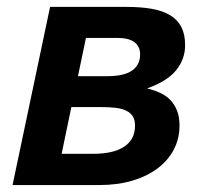

<svg xmlns="http://www.w3.org/2000/svg" viewBox="-20 -532 594 552"><path d="M402.8 -277.8Q423.3 -272.9 440.7 -264.9Q458 -256.8 470.2 -243.9Q482.4 -231 489.3 -213.1Q496.1 -195.3 496.1 -170.9Q496.1 -133.3 479.7 -102.1Q463.4 -70.8 433.3 -48.1Q403.3 -25.4 360.8 -12.7Q318.4 0 266.1 0H16.1L124 -512.2H342.8Q384.8 -512.2 416.5 -506.6Q448.2 -501 469.5 -488Q490.7 -475.1 501.5 -454.1Q512.2 -433.1 512.2 -401.9Q512.2 -362.3 486.6 -330.3Q460.9 -298.3 402.8 -277.8ZM288.1 -313Q336.9 -313 359.9 -329.3Q382.8 -345.7 382.8 -375Q382.8 -389.2 377.4 -398.4Q372.1 -407.7 363 -413.1Q354 -418.5 342.8 -420.7Q331.5 -422.9 319.8 -422.9H227.1L204.1 -313ZM248 -89.8Q275.9 -89.8 298.1 -94.7Q320.3 -99.6 335.9 -109.6Q351.6 -119.6 359.9 -134.8Q368.2 -149.9 368.2 -170.9Q368.2 -187 361.8 -197.3Q355.5 -207.5 343.3 -213.6Q331.1 -219.7 313.2 -221.9Q295.4 -224.1 272 -224.1H185.1L157.2 -89.8Z"/></svg>

Font: Lorenzo Sans
Style: Bold Italic
Weight: 700
Italic angle: -12°
Foundry: Intel Corporation
Version: Version 1.00; ttfautohint (v1.5)